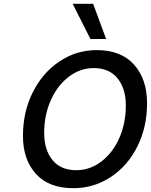

<svg xmlns="http://www.w3.org/2000/svg" viewBox="-20 -977 789 1004"><path d="M100 -267Q100 -391 151 -493.5Q202 -596 290.5 -655.5Q379 -715 486 -715Q613 -715 681 -639Q749 -563 749 -437Q749 -313 698.5 -211.5Q648 -110 559.5 -51.5Q471 7 364 7Q235 7 167.5 -68Q100 -143 100 -267ZM638 -425Q638 -514 594.5 -567.5Q551 -621 470 -621Q399 -621 339.5 -575.5Q280 -530 245.5 -452.5Q211 -375 211 -282Q211 -193 254.5 -140Q298 -87 379 -87Q450 -87 509.5 -132Q569 -177 603.5 -254.5Q638 -332 638 -425ZM360 -957H467L535 -773H453Z"/></svg>

Font: Be Vietnam Medium
Style: Italic
Weight: 500
Italic angle: -9.444°
Designer: Gabriel Lam
Foundry: TypeRant
Version: Version 3.000